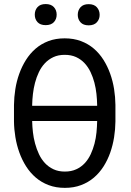

<svg xmlns="http://www.w3.org/2000/svg" viewBox="-20 -908 640 938"><path d="M543.9 -314.5Q543.5 -276.4 537.4 -237.5Q531.2 -198.7 518.6 -162.6Q505.9 -126.5 486.1 -95.2Q466.3 -64 439 -40.5Q411.6 -17.1 376.2 -3.7Q340.8 9.8 296.9 9.8Q252.9 9.8 217.5 -3.7Q182.1 -17.1 154.8 -40.5Q127.4 -64 107.4 -95.5Q87.4 -127 74.5 -163.1Q61.5 -199.2 55.2 -237.8Q48.8 -276.4 48.3 -314.5V-395.5Q48.8 -433.6 54.9 -472.4Q61 -511.2 74 -547.4Q86.9 -583.5 106.7 -615Q126.5 -646.5 153.8 -670.2Q181.2 -693.8 216.6 -707.3Q252 -720.7 295.9 -720.7Q339.8 -720.7 375.5 -707.3Q411.1 -693.8 438.5 -670.4Q465.8 -647 485.6 -615.5Q505.4 -584 518.3 -547.9Q531.2 -511.7 537.4 -472.7Q543.5 -433.6 543.9 -395.5ZM137.2 -391.1H454.6V-396.5Q454.1 -421.9 451.2 -449.5Q448.2 -477.1 441.2 -504.2Q434.1 -531.2 422.4 -555.9Q410.6 -580.6 393.1 -599.4Q375.5 -618.2 351.6 -629.2Q327.6 -640.1 295.9 -640.1Q264.6 -640.1 240.7 -628.9Q216.8 -617.7 199.2 -598.9Q181.6 -580.1 169.9 -555.4Q158.2 -530.8 151.1 -503.7Q144 -476.6 140.9 -449Q137.7 -421.4 137.2 -396.5ZM454.6 -316.9H137.2V-314.5Q137.7 -289.6 140.9 -261.7Q144 -233.9 151.4 -206.8Q158.7 -179.7 170.4 -154.8Q182.1 -129.9 199.7 -111.1Q217.3 -92.3 241.2 -81.1Q265.1 -69.8 296.9 -69.8Q328.6 -69.8 352.8 -81.1Q377 -92.3 394.3 -111.1Q411.6 -129.9 423.1 -154.5Q434.6 -179.2 441.7 -206.3Q448.7 -233.4 451.4 -261.2Q454.1 -289.1 454.6 -314.5ZM149.9 -836.4Q149.9 -858.4 163.3 -873.3Q176.8 -888.2 203.1 -888.2Q229.5 -888.2 243.2 -873.3Q256.8 -858.4 256.8 -836.4Q256.8 -814.5 243.2 -799.8Q229.5 -785.2 203.1 -785.2Q176.8 -785.2 163.3 -799.8Q149.9 -814.5 149.9 -836.4ZM359.9 -835.4Q359.9 -857.4 373.3 -872.6Q386.7 -887.7 413.1 -887.7Q439.5 -887.7 453.1 -872.6Q466.8 -857.4 466.8 -835.4Q466.8 -814 453.1 -799.1Q439.5 -784.2 413.1 -784.2Q386.7 -784.2 373.3 -799.1Q359.9 -814 359.9 -835.4Z"/></svg>

Font: Roboto Mono
Style: Regular
Weight: 400
Designer: Google
Version: Version 2.000985; 2015; ttfautohint (v1.3)